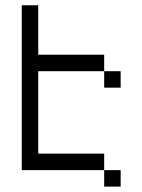

<svg xmlns="http://www.w3.org/2000/svg" viewBox="-20 -645 540 728"><path d="M437.5 62.5V0H375V62.5ZM437.5 -312.5V-375H375V-312.5ZM375 0V-62.5H125V-375H375V-437.5H125V-625H62.5Q62.5 -625 62.5 0Z"/></svg>

Font: BFUnifontExMono
Style: Regular
Weight: 500
Version: Version 15.0.06